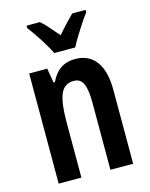

<svg xmlns="http://www.w3.org/2000/svg" viewBox="-115 -840 715 914"><g transform="rotate(-15 242.0 -383.0)"><path d="M287 -553Q354 -553 390 -505Q426 -457 426 -363V0H314V-333Q314 -393 301 -423.5Q288 -454 254 -454Q208 -454 189.5 -411.5Q171 -369 171 -269V0H59V-543H148L160 -472H167Q204 -553 287 -553ZM200 -606Q190 -626 174 -653Q158 -680 140 -706.5Q122 -733 106 -754V-766H172Q190 -750 210 -727.5Q230 -705 251 -680Q275 -708 292.5 -726.5Q310 -745 331 -766H397V-754Q382 -735 364.5 -708.5Q347 -682 330.5 -655Q314 -628 303 -606Z"/></g></svg>

Font: Noto Sans Thai ExtCond SemBd
Style: Regular
Weight: 600
Width: 2
Designer: Monotype Design Team
Foundry: Monotype Imaging Inc.
Version: Version 2.002; ttfautohint (v1.8.4.7-5d5b)